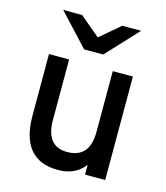

<svg xmlns="http://www.w3.org/2000/svg" viewBox="-111 -818 794 916"><g transform="rotate(15 286.0 -360.0)"><path d="M260 12Q168.5 12 122.5 -43Q76.5 -98 76.5 -208V-511H176V-212.5Q176 -147.5 202.2 -114.8Q228.5 -82 280 -82Q336 -82 363.8 -114.2Q391.5 -146.5 391.5 -210.5V-511H491V0H391.5V-48.5Q367.5 -17.5 335.5 -2.8Q303.5 12 260 12ZM232.5 -576 87.5 -732H181L280.5 -648L379.5 -732H472.5L327 -576Z"/></g></svg>

Font: Overpass Medium
Style: Regular
Weight: 500
Designer: Delve Withrington, Dave Bailey, Thomas Jockin
Foundry: Delve Fonts LLC
Version: Version 4.000